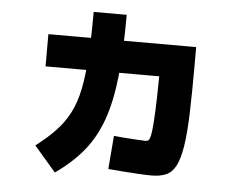

<svg xmlns="http://www.w3.org/2000/svg" viewBox="-49 -716 978 785"><g transform="rotate(5 440.0 -323.0)"><path d="M420 -22.2 431.1 -158.9Q450 -156.7 476.1 -155Q502.2 -153.3 526.1 -151.7Q550 -150 561.1 -150Q568.9 -150 573.9 -154.4Q578.9 -158.9 582.2 -175Q585.6 -191.1 588.3 -228.3Q591.1 -265.6 592.8 -329.4Q594.4 -393.3 595.6 -493.3L676.7 -417.8H127.8V-550H734.4V-481.1Q734.4 -360 731.7 -277.2Q728.9 -194.4 720.6 -142.2Q712.2 -90 697.2 -61.1Q682.2 -32.2 657.8 -21.7Q633.3 -11.1 598.9 -11.1Q576.7 -11.1 548.3 -12.8Q520 -14.4 487.2 -16.7Q454.4 -18.9 420 -22.2ZM114.4 -92.2Q161.1 -127.8 194.4 -162.8Q227.8 -197.8 249.4 -239.4Q271.1 -281.1 282.8 -337.2Q294.4 -393.3 299.4 -471.7Q304.4 -550 304.4 -656.7H440Q440 -510 428.9 -405Q417.8 -300 391.1 -225Q364.4 -150 318.9 -93.9Q273.3 -37.8 203.3 11.1Z"/></g></svg>

Font: Paperlogy 8 ExtraBold
Style: Regular
Weight: 800
Designer: redesigned by Lee Juim, glyphs from Gmarket Sans & Montserrat
Foundry: PT&
Version: Version 1.001